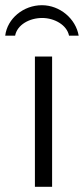

<svg xmlns="http://www.w3.org/2000/svg" viewBox="-47 -717 322 737"><path d="M153 0V-500H87V0ZM255 -580C244 -645 183 -697 114 -697C43 -697 -19 -646 -27 -580H11C19 -622 66 -648 115 -648C162 -648 210 -621 218 -580Z"/></svg>

Font: Perun Light
Style: Regular
Weight: 300
Foundry: Copyright (c) Stefan Peev, Context Ltd, 2016
Version: Version 1.089